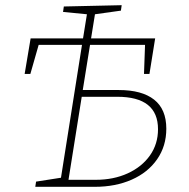

<svg xmlns="http://www.w3.org/2000/svg" viewBox="-20 -720 729 740"><path d="M438 -373Q527 -373 574 -336Q621 -299 621 -224Q621 -157 585.5 -106Q550 -55 487.5 -27.5Q425 0 346 0H116L119 -20L215 -35L296 -547H129L97 -435H75L98 -572H300L315 -665L223 -674L226 -695L449 -700L446 -679L346 -665L331 -572H578L556 -435H535L539 -547H327L299 -373ZM349 -27Q418 -27 472.5 -52Q527 -77 558 -121Q589 -165 589 -222Q589 -347 432 -347H295L244 -27Z"/></svg>

Font: Bitter Pro ExtraLight
Style: Italic
Weight: 275
Italic angle: -9°
Designer: Sol Matas, and Bitter project Authors
Foundry: Sol Matas
Version: Version 1.010